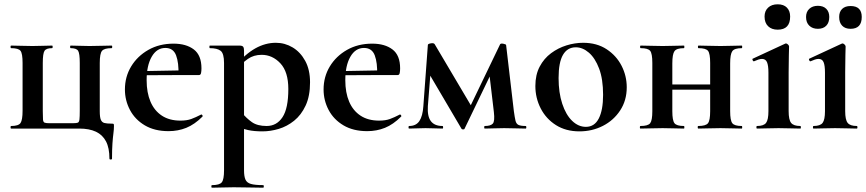

<svg xmlns="http://www.w3.org/2000/svg" viewBox="-20 -598 4028 893"><path d="M349 0Q395 0 426 14.5Q457 29 473 59.5Q489 90 489 140Q489 144 495 144Q501 144 501 140Q501 97 503 69Q505 41 507.5 22.5Q510 4 510 -12Q510 -20 508.5 -21.5Q507 -23 498 -23Q477 -23 465.5 -26Q454 -29 449 -41Q444 -53 444 -81V-305Q444 -349 454.5 -361.5Q465 -374 499 -374Q502 -374 502 -380Q502 -386 499 -386Q477 -386 451 -385Q425 -384 396 -384Q373 -384 350 -385Q327 -386 309 -386Q306 -386 306 -380Q306 -374 309 -374Q336 -374 343.5 -361.5Q351 -349 351 -305V-83Q351 -55 349.5 -42.5Q348 -30 342 -27.5Q336 -25 320 -25H208Q194 -25 187.5 -27.5Q181 -30 180 -42Q179 -54 179 -81V-305Q179 -349 187 -361.5Q195 -374 222 -374Q225 -374 225 -380Q225 -386 222 -386Q204 -386 180 -385Q156 -384 131 -384Q104 -384 78.5 -385Q53 -386 32 -386Q29 -386 29 -380Q29 -374 32 -374Q66 -374 75.5 -361.5Q85 -349 85 -305V-83Q85 -40 75.5 -26Q66 -12 32 -12Q29 -12 29 -6Q29 0 32 0Z M764 12Q699 12 653.5 -15Q608 -42 584.5 -86.5Q561 -131 561 -182Q561 -241 590 -289Q619 -337 670 -366Q721 -395 787 -395Q846 -395 881.5 -368Q917 -341 917 -280Q917 -267 915 -258Q913 -249 906 -249H810Q812 -306 799 -340.5Q786 -375 749 -375Q709 -375 685.5 -334Q662 -293 662 -225Q662 -167 680 -125Q698 -83 733 -60Q768 -37 819 -37Q849 -37 869.5 -44.5Q890 -52 915 -65Q917 -67 920.5 -63Q924 -59 922 -56Q885 -19 846.5 -3.5Q808 12 764 12ZM627 -248 626 -267 845 -271V-249Z M966 275Q963 275 963 269Q963 263 966 263Q1001 263 1011.5 250Q1022 237 1022 194V-305Q1022 -349 1006.5 -361.5Q991 -374 956 -374Q954 -374 954 -380Q954 -386 956 -386Q971 -386 996 -386Q1021 -386 1047.5 -386Q1074 -386 1093 -386Q1107 -386 1111 -380.5Q1115 -375 1115 -363V194Q1115 222 1121.5 237Q1128 252 1147 257.5Q1166 263 1204 263Q1207 263 1207 269Q1207 275 1204 275Q1176 275 1141 274Q1106 273 1067 273Q1039 273 1012.5 274Q986 275 966 275ZM1201 13Q1162 13 1134.5 7Q1107 1 1069 -12L1104 -75Q1126 -48 1151.5 -30Q1177 -12 1220 -12Q1267 -12 1294 -53Q1321 -94 1321 -184Q1321 -264 1284 -303.5Q1247 -343 1197 -343Q1160 -343 1133 -324Q1106 -305 1080 -276L1070 -288Q1121 -347 1167.5 -373Q1214 -399 1263 -399Q1305 -399 1341 -377.5Q1377 -356 1399.5 -315Q1422 -274 1422 -215Q1422 -151 1401.5 -107Q1381 -63 1348 -36.5Q1315 -10 1276.5 1.5Q1238 13 1201 13Z M1688 12Q1623 12 1577.5 -15Q1532 -42 1508.5 -86.5Q1485 -131 1485 -182Q1485 -241 1514 -289Q1543 -337 1594 -366Q1645 -395 1711 -395Q1770 -395 1805.5 -368Q1841 -341 1841 -280Q1841 -267 1839 -258Q1837 -249 1830 -249H1734Q1736 -306 1723 -340.5Q1710 -375 1673 -375Q1633 -375 1609.5 -334Q1586 -293 1586 -225Q1586 -167 1604 -125Q1622 -83 1657 -60Q1692 -37 1743 -37Q1773 -37 1793.5 -44.5Q1814 -52 1839 -65Q1841 -67 1844.5 -63Q1848 -59 1846 -56Q1809 -19 1770.5 -3.5Q1732 12 1688 12ZM1551 -248 1550 -267 1769 -271V-249Z M2425 -12Q2428 -12 2428 -6Q2428 0 2425 0Q2404 0 2377.5 -1Q2351 -2 2325 -2Q2298 -2 2276 -1Q2254 0 2235 0Q2232 0 2232 -6Q2232 -12 2235 -12Q2262 -12 2272 -23Q2282 -34 2277 -77L2255 -263L2296 -322L2141 0Q2140 4 2134 4Q2128 4 2126 0L1973 -260L1988 -331L1970 -104Q1967 -57 1984 -34.5Q2001 -12 2038 -12Q2041 -12 2041 -6Q2041 0 2038 0Q2022 0 2000 -1Q1978 -2 1959 -2Q1939 -2 1919.5 -1Q1900 0 1883 0Q1880 0 1880 -6Q1880 -12 1883 -12Q1915 -12 1930.5 -35Q1946 -58 1949 -104L1970 -389Q1970 -394 1984 -396.5Q1998 -399 2002 -392L2176 -98L2154 -76L2306 -392Q2309 -397 2321.5 -394.5Q2334 -392 2334 -388L2370 -81Q2374 -52 2377.5 -37Q2381 -22 2391.5 -17Q2402 -12 2425 -12Z M2675 13Q2612 13 2566 -16Q2520 -45 2495 -93.5Q2470 -142 2470 -198Q2470 -250 2490 -288Q2510 -326 2543 -350.5Q2576 -375 2615 -387Q2654 -399 2692 -399Q2756 -399 2801.5 -369Q2847 -339 2871 -292Q2895 -245 2895 -192Q2895 -131 2864.5 -84.5Q2834 -38 2784 -12.5Q2734 13 2675 13ZM2705 -8Q2745 -8 2765 -47Q2785 -86 2785 -157Q2785 -230 2766.5 -279Q2748 -328 2719 -353Q2690 -378 2658 -378Q2619 -378 2598.5 -343Q2578 -308 2578 -235Q2578 -167 2595 -115.5Q2612 -64 2641 -36Q2670 -8 2705 -8Z M3059 -181V-205H3328V-181ZM3014 -81V-305Q3014 -349 3004 -361.5Q2994 -374 2960 -374Q2957 -374 2957 -380Q2957 -386 2960 -386Q2981 -386 3007.4 -385Q3033.9 -384 3062 -384Q3089 -384 3115 -385Q3141.1 -386 3161 -386Q3163 -386 3163 -380Q3163 -374 3161 -374Q3127 -374 3117 -360Q3107 -346 3107 -303V-81Q3107 -38 3117 -25Q3127 -12 3161 -12Q3163 -12 3163 -6Q3163 0 3161 0Q3140 0 3114.5 -1Q3089 -2 3062 -2Q3033.7 -2 3007.1 -1Q2980.5 0 2959 0Q2956 0 2956 -6Q2956 -12 2959 -12Q2994 -12 3004 -25Q3014 -38 3014 -81ZM3283 -81V-305Q3283 -349 3273 -361.5Q3263 -374 3229 -374Q3226 -374 3226 -380Q3226 -386 3229 -386Q3250 -386 3276.4 -385Q3302.9 -384 3331 -384Q3358 -384 3384 -385Q3410.1 -386 3430 -386Q3432 -386 3432 -380Q3432 -374 3430 -374Q3396 -374 3386 -360Q3376 -346 3376 -303V-81Q3376 -38 3386 -25Q3396 -12 3430 -12Q3432 -12 3432 -6Q3432 0 3430 0Q3409 0 3383.5 -1Q3358 -2 3331 -2Q3302.8 -2 3275.7 -1Q3248.7 0 3228.4 0Q3225 0 3225 -6Q3225 -12 3227.5 -12Q3262.8 -12 3272.9 -25Q3283 -38 3283 -81Z M3501 0Q3498 0 3498 -6Q3498 -12 3501 -12Q3532 -12 3543 -26.5Q3554 -41 3554 -81V-260Q3554 -293 3547.5 -308.5Q3541 -324 3524 -324Q3517 -324 3507.5 -321Q3498 -318 3487 -313Q3483 -312 3480.5 -318Q3478 -324 3481 -325L3632 -395Q3634 -396 3635 -396Q3640 -396 3645 -391Q3650 -386 3650 -382Q3650 -370 3649 -342Q3648 -314 3648 -262V-81Q3648 -41 3659.5 -26.5Q3671 -12 3702 -12Q3705 -12 3705 -6Q3705 0 3702 0Q3682 0 3656 -1Q3630 -2 3601 -2Q3573 -2 3547 -1Q3521 0 3501 0ZM3597 -460Q3569 -460 3552.5 -476Q3536 -492 3536 -521Q3536 -547 3552.5 -562.5Q3569 -578 3597 -578Q3625 -578 3640 -562.5Q3655 -547 3655 -521Q3655 -460 3597 -460Z M3764 0Q3761 0 3761 -6Q3761 -12 3764 -12Q3795 -12 3806 -26.5Q3817 -41 3817 -81V-260Q3817 -293.4 3810.6 -308.7Q3804.3 -324 3787 -324Q3779.7 -324 3770.3 -321Q3761 -318 3750 -313Q3746 -312 3743.5 -318Q3741 -324 3744 -325L3895 -395Q3897.2 -396 3898 -396Q3903 -396 3908 -391Q3913 -386 3913 -382Q3913 -370 3912 -342Q3911 -314 3911 -262V-81Q3911 -41 3922.5 -26.5Q3934 -12 3965 -12Q3968 -12 3968 -6Q3968 0 3965 0Q3945 0 3919.1 -1Q3893.3 -2 3864.1 -2Q3836 -2 3810.1 -1Q3784.2 0 3764 0ZM3784 -464Q3759.2 -464 3744.1 -478.5Q3729 -492.9 3729 -519Q3729 -543 3744.1 -557Q3759.2 -571 3784 -571Q3809 -571 3823 -557Q3837 -543 3837 -519Q3837 -492.9 3823 -478.5Q3809 -464 3784 -464ZM3936 -464Q3910.8 -464 3896.9 -478.5Q3883 -492.9 3883 -519Q3883 -543.2 3896.9 -556.6Q3910.8 -570 3936 -570Q3988 -570 3988 -519Q3988 -464 3936 -464Z"/></svg>

Font: Cormorant Garamond Light
Style: Regular
Weight: 300
Designer: Christian Thalmann (Catharsis Fonts)
Foundry: Catharsis Fonts
Version: Version 4.001